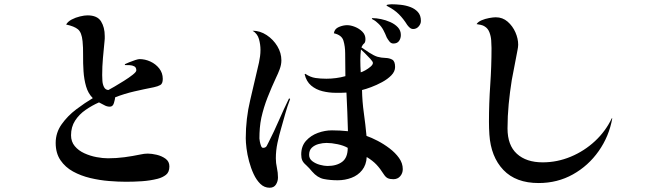

<svg xmlns="http://www.w3.org/2000/svg" viewBox="-20 -840 3040 900"><path d="M774 -60Q774 -33 758 -20.5Q742 -8 719 -2Q683 7 645.5 9.5Q608 12 571 12Q535 12 491 8.5Q447 5 403 -5.5Q359 -16 322.5 -36Q286 -56 263.5 -89Q241 -122 241 -170Q241 -218 269 -257.5Q297 -297 337.5 -327.5Q378 -358 415 -380Q393 -402 383.5 -435Q374 -468 371.5 -506Q369 -544 369.5 -581Q370 -618 367 -647Q363 -688 345.5 -702.5Q328 -717 290 -725Q298 -739 316 -748.5Q334 -758 355 -763Q376 -768 390 -768Q436 -768 453.5 -740Q471 -712 471 -671Q471 -665 471 -659Q471 -653 470 -647Q466 -607 462.5 -567.5Q459 -528 459 -488Q459 -478 460 -461.5Q461 -445 467.5 -432Q474 -419 488 -418Q496 -422 516.5 -434Q537 -446 561 -461Q585 -476 602 -489.5Q619 -503 619 -510Q619 -524 609.5 -529Q600 -534 588 -534.5Q576 -535 566 -535L565 -539Q571 -542 585.5 -548Q600 -554 614 -558.5Q628 -563 634 -563Q660 -563 685 -551.5Q710 -540 726.5 -519Q743 -498 743 -470Q743 -448 731.5 -441.5Q720 -435 701 -431Q655 -422 609.5 -411.5Q564 -401 520 -384Q519 -374 514 -357Q509 -340 495 -340Q481 -340 469 -347Q457 -354 444 -360Q412 -346 381.5 -325Q351 -304 332 -274.5Q313 -245 313 -206Q313 -176 330.5 -155Q348 -134 375.5 -121.5Q403 -109 432.5 -103.5Q462 -98 486 -98Q525 -98 563 -103Q601 -108 639 -116Q647 -118 656 -119Q665 -120 673 -120Q691 -120 714.5 -114.5Q738 -109 756 -96Q774 -83 774 -60Z M1610 -147Q1591 -158 1562.5 -164Q1534 -170 1511 -170Q1493 -170 1474 -165Q1455 -160 1442 -148Q1429 -136 1429 -114Q1429 -96 1444 -84.5Q1459 -73 1479.5 -67.5Q1500 -62 1515 -62Q1558 -62 1584 -81.5Q1610 -101 1610 -147ZM1728 -545Q1728 -551 1716 -564Q1704 -577 1690.5 -590.5Q1677 -604 1672 -608Q1669 -583 1669 -557Q1669 -544 1669.5 -529.5Q1670 -515 1671 -501Q1679 -503 1692.5 -510.5Q1706 -518 1717 -527.5Q1728 -537 1728 -545ZM1340 -376Q1327 -342 1317.5 -308Q1308 -274 1298 -239Q1288 -205 1280.5 -169.5Q1273 -134 1273 -98Q1273 -76 1278 -53.5Q1283 -31 1283 -8Q1283 10 1273.5 25Q1264 40 1244 40Q1219 40 1200.5 22Q1182 4 1169 -24Q1156 -52 1147.5 -84Q1139 -116 1135.5 -144.5Q1132 -173 1132 -192Q1132 -284 1153 -371.5Q1174 -459 1194 -547Q1197 -561 1199 -576Q1201 -591 1201 -606Q1201 -631 1194 -656.5Q1187 -682 1164 -696Q1199 -696 1230 -675.5Q1261 -655 1280 -623.5Q1299 -592 1299 -557Q1299 -537 1291 -515.5Q1283 -494 1274 -476Q1253 -431 1234.5 -384Q1216 -337 1205 -288Q1200 -264 1198 -240Q1196 -216 1196 -191Q1196 -187 1198 -176.5Q1200 -166 1203.5 -156.5Q1207 -147 1213 -147Q1225 -147 1230 -155.5Q1235 -164 1239 -173Q1265 -224 1287.5 -276Q1310 -328 1335 -379ZM1868 -47Q1868 -28 1856 -14Q1844 0 1824 0Q1808 0 1798 -4.5Q1788 -9 1779 -23Q1762 -50 1744.5 -68.5Q1727 -87 1699 -104Q1697 -67 1677.5 -42.5Q1658 -18 1627.5 -6.5Q1597 5 1563 5Q1527 5 1497.5 -1Q1468 -7 1443 -36Q1436 -44 1429.5 -51.5Q1423 -59 1415 -66Q1402 -77 1397 -88Q1392 -99 1392 -116Q1392 -155 1414.5 -180Q1437 -205 1470 -217Q1503 -229 1536 -229Q1555 -229 1573.5 -228Q1592 -227 1611 -225Q1610 -270 1608 -315.5Q1606 -361 1604 -406Q1591 -405 1578.5 -405Q1566 -405 1553 -405Q1522 -405 1491.5 -412.5Q1461 -420 1438.5 -439Q1416 -458 1408 -492L1411 -494Q1435 -478 1458.5 -474.5Q1482 -471 1510 -471Q1532 -471 1555 -474Q1578 -477 1599 -483L1598 -590Q1598 -622 1590 -649Q1582 -676 1545 -684Q1548 -705 1568.5 -713.5Q1589 -722 1607 -722Q1624 -722 1644 -714Q1664 -706 1678.5 -691.5Q1693 -677 1693 -657Q1693 -641 1686.5 -636Q1680 -631 1674 -618Q1688 -608 1710.5 -593.5Q1733 -579 1749 -574Q1767 -569 1786 -568.5Q1805 -568 1818.5 -560.5Q1832 -553 1832 -526Q1832 -505 1814.5 -487Q1797 -469 1771 -455Q1745 -441 1719.5 -431.5Q1694 -422 1677 -418Q1678 -364 1685.5 -310.5Q1693 -257 1698 -203Q1721 -195 1750 -180Q1779 -165 1806 -144.5Q1833 -124 1850.5 -99.5Q1868 -75 1868 -47ZM1859 -676Q1859 -660 1850.5 -648Q1842 -636 1824 -636Q1813 -636 1805.5 -645.5Q1798 -655 1793 -664Q1786 -682 1777 -699Q1768 -716 1754 -729Q1748 -735 1741.5 -740Q1735 -745 1727 -749Q1723 -751 1723 -753Q1723 -755 1727 -755Q1744 -755 1766 -750.5Q1788 -746 1809.5 -736.5Q1831 -727 1845 -712Q1859 -697 1859 -676ZM1953 -742Q1953 -728 1942.5 -716Q1932 -704 1917 -704Q1908 -704 1901 -710Q1894 -716 1889 -723Q1871 -752 1850 -773Q1829 -794 1798 -810Q1797 -811 1794.5 -812Q1792 -813 1792 -815Q1792 -818 1803 -819Q1814 -820 1816 -820Q1835 -820 1858.5 -817.5Q1882 -815 1903.5 -807Q1925 -799 1939 -783.5Q1953 -768 1953 -742Z M2850 -285Q2835 -201 2786.5 -132Q2738 -63 2665.5 -22.5Q2593 18 2505 18Q2398 18 2339.5 -43.5Q2281 -105 2274 -209Q2273 -224 2272.5 -239Q2272 -254 2272 -269Q2272 -355 2278 -442Q2284 -529 2284 -615Q2284 -631 2282.5 -651Q2281 -671 2274 -689Q2267 -707 2252 -716Q2245 -721 2233.5 -723.5Q2222 -726 2214 -727Q2221 -738 2237.5 -745Q2254 -752 2273 -755.5Q2292 -759 2304 -759Q2336 -759 2359.5 -738.5Q2383 -718 2396 -688.5Q2409 -659 2409 -630Q2409 -624 2408 -618Q2407 -612 2406 -606Q2400 -571 2392.5 -535.5Q2385 -500 2379 -465Q2370 -409 2364.5 -352Q2359 -295 2359 -238Q2359 -159 2403 -119Q2447 -79 2524 -79Q2592 -79 2655.5 -105.5Q2719 -132 2769 -178.5Q2819 -225 2848 -286Z"/></svg>

Font: Kaisei Tokumin Medium
Style: Regular
Weight: 500
Designer: Font-Kai, 金井和夫
Foundry: KAZUO KANAI
Version: Version 5.003